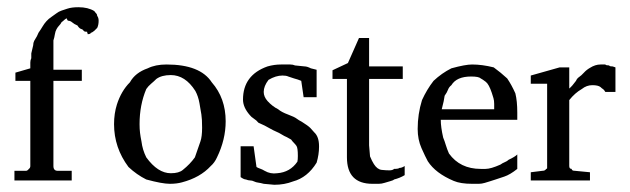

<svg xmlns="http://www.w3.org/2000/svg" viewBox="-20 -500 1747 532"><path d="M249.3 -456Q253.3 -450.7 253.3 -442.7Q253.3 -430.7 249.3 -422.7L241.3 -414.7Q234.7 -409.3 232 -409.3Q230.7 -405.3 222.7 -405.3V-408Q221.3 -409.3 221.3 -412Q214.7 -412 213.3 -413.3L208 -418.7Q200 -420 194.7 -429.3Q185.3 -433.3 180 -438Q174.7 -442.7 168 -442.7Q165.3 -446.7 165.3 -448V-449.3Q161.3 -448 158 -444.7Q154.7 -441.3 150.7 -438.7Q148 -433.3 144 -429.3Q140 -425.3 136.7 -419.3Q133.3 -413.3 132 -404.7Q130.7 -396 128 -388V-306.7H206.7V-276H128V-40Q128 -26.7 140 -26.7H178.7V0H20V-26.7H52Q56 -26.7 60 -32Q64 -34.7 64 -40V-276H22.7V-298.7L64 -310.7V-326.7Q64 -333.3 66.7 -338.7Q66.7 -345.3 66.7 -352L72 -374.7Q72 -381.3 74.7 -386.7Q84 -401.3 86.7 -409.3Q93.3 -418.7 98 -426.7Q102.7 -434.7 108.7 -441.3Q114.7 -448 122.7 -453.3Q130.7 -458.7 136.7 -463.3Q142.7 -468 150.7 -470.7Q158.7 -473.3 166.7 -476Q178.7 -480 197.3 -480Q224 -480 241.3 -469.3Q244 -465.3 246.7 -462.7Q249.3 -460 249.3 -456Z M521.3 -248Q493.3 -292 453.3 -292Q428 -292 413.3 -281.3Q406.7 -274.7 398.7 -268Q390.7 -261.3 385.3 -253.3Q366.7 -209.3 366.7 -156Q366.7 -142.7 368 -132Q369.3 -121.3 372 -108Q374.7 -85.3 385.3 -64Q417.3 -20 453.3 -20Q476 -20 486.7 -29.3Q506.7 -45.3 520 -64Q522.7 -72 526.7 -83.3Q530.7 -94.7 535.3 -108Q540 -121.3 540 -146Q540 -170.7 538 -182.7Q536 -194.7 532.7 -214Q529.3 -233.3 521.3 -248ZM566.7 -272Q605.3 -228 605.3 -164Q605.3 -113.3 581.3 -64Q574.7 -49.3 564 -40Q534.7 -8 484 5.3Q469.3 9.3 450.7 9.3Q429.3 9.3 385.3 -2.7Q358.7 -16 336 -37.3Q296 -90.7 296 -156Q296 -185.3 304 -210.7Q316 -248 340 -272Q354.7 -298.7 389.3 -310.7Q410.7 -321.3 441.3 -321.3Q534.7 -321.3 566.7 -272Z M841.3 -310.7 857.3 -306.7V-230.7H821.3L814.7 -276Q805.3 -280 794.7 -282.7L778.7 -288Q773.3 -290.7 762.7 -290.7Q744 -290.7 724 -278.7Q710.7 -261.3 710.7 -245.3Q710.7 -232 721.3 -220Q734.7 -205.3 750.7 -197.3Q760 -189.3 778 -182.7Q796 -176 802 -171.3Q808 -166.7 816 -162.7Q833.3 -152 840 -145.3L850.7 -133.3Q864 -121.3 864 -94.7V-93.3Q864 -72 857.3 -49.3Q832 -8 792 2.7Q768 12 740 12L710.7 9.3Q701.3 6.7 695.3 6Q689.3 5.3 684 2.7Q678.7 0 673.3 0Q668 0 661.3 -2.7Q656 -2.7 646.7 -9.3V-94.7H682.7L690.7 -37.3Q694.7 -34.7 700.7 -32.7Q706.7 -30.7 713.3 -26.7Q729.3 -17.3 748 -20Q784 -22.7 804 -52Q805.3 -57.3 805.3 -68Q805.3 -90.7 801.3 -96Q797.3 -101.3 793.3 -105.3Q789.3 -109.3 786.7 -113.3L774.7 -120Q768 -122.7 760.7 -127.3Q753.3 -132 745.3 -135.3Q737.3 -138.7 728 -144Q714.7 -152 696 -160Q690.7 -166.7 683.3 -171.3Q676 -176 672 -181.3Q653.3 -202.7 653.3 -224Q653.3 -292 721.3 -316Q740 -321.3 758.7 -321.3H784Q792 -321.3 797.3 -318.7L824 -316Q830.7 -316 841.3 -310.7Z M1086.7 -34.7Q1093.3 -34.7 1101.3 -40V-14.7Q1088 -6.7 1072 -2.7Q1069.3 0 1061.3 2Q1053.3 4 1045.3 6.7Q1037.3 9.3 1029.3 9.3H1012Q941.3 9.3 941.3 -64V-281.3H901.3V-305.3L944 -325.3L974.7 -394.7H1002.7V-316H1096V-281.3H1002.7V-97.3Q1002.7 -97.3 1005.3 -66.7Q1008 -60 1010.7 -54.7Q1013.3 -49.3 1016 -45.3Q1025.3 -30.7 1037.3 -29.3Q1049.3 -28 1058.7 -28Q1068 -28 1072 -32Q1084 -32 1086.7 -34.7Z M1413.3 -32Q1393.3 -16 1377.3 -10.7Q1361.3 -5.3 1353.3 -2.7Q1345.3 0 1338.7 2Q1332 4 1323.3 6.7Q1314.7 9.3 1306.7 9.3H1288Q1256 9.3 1237.3 1.3Q1186.7 -20 1165.3 -53.3Q1158.7 -65.3 1148 -89.3Q1137.3 -113.3 1137.3 -142.7Q1137.3 -184 1149.3 -222.7Q1162.7 -252 1181.3 -276Q1204 -297.3 1230.7 -310.7Q1269.3 -321.3 1288 -321.3Q1316 -321.3 1348 -313.3Q1368 -298.7 1385.3 -282.7Q1397.3 -265.3 1408 -241.3Q1413.3 -220 1413.3 -188V-168H1201.3Q1201.3 -148 1208 -118.7Q1212 -109.3 1215.3 -98Q1218.7 -86.7 1224 -74.7Q1254.7 -32 1312 -32H1325.3Q1340 -32 1366.7 -44Q1372 -48 1378.7 -50.7Q1385.3 -53.3 1389.3 -57.3Q1406.7 -65.3 1413.3 -72ZM1349.3 -212Q1349.3 -221.3 1347.3 -228Q1345.3 -234.7 1342.7 -242.7Q1334.7 -266.7 1326 -273.3Q1317.3 -280 1312 -282.7Q1306.7 -288 1285.3 -288Q1245.3 -288 1230.7 -264Q1224 -258.7 1221.3 -251.3Q1218.7 -244 1212 -234.7Q1210.7 -222.7 1204 -197.3H1349.3Z M1677.3 -316 1685.3 -313.3V-245.3H1657.3Q1653.3 -252 1650.7 -253.3Q1648 -254.7 1644 -258.7Q1637.3 -264 1621.3 -264Q1605.3 -264 1592 -253.3Q1573.3 -242.7 1557.3 -222.7V-40Q1557.3 -32 1564 -32Q1564 -26.7 1573.3 -26.7L1614.7 -22.7V0H1450.7V-22.7L1482.7 -26.7Q1490.7 -26.7 1493.3 -32Q1496 -32 1496 -34.7V-268H1450.7V-290.7L1530.7 -313.3H1557.3V-254.7Q1565.3 -261.3 1576 -276Q1578.7 -282.7 1584.7 -286.7Q1590.7 -290.7 1598 -298.7Q1605.3 -306.7 1614.7 -312Q1629.3 -321.3 1644 -321.3H1657.3Q1658.7 -318.7 1668 -318.7Q1668 -316 1677.3 -316Z"/></svg>

Font: Peddana
Style: Regular
Weight: 400
Designer: Appaji Ambarisha Darbha
Foundry: Appaji Ambarisha Darbha
Version: Version 1.0.4; ttfautohint (v1.2.25-373a) -l 7 -r 28 -G 50 -